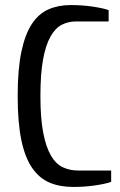

<svg xmlns="http://www.w3.org/2000/svg" viewBox="-20 -730 475 760"><path d="M270 10Q217 10 176.5 -7Q136 -24 107.5 -65Q79 -106 64.5 -175.5Q50 -245 50 -350Q50 -455 64.5 -524.5Q79 -594 106 -635Q133 -676 172 -693Q211 -710 260 -710Q305 -710 346 -704Q387 -698 410 -690V-645H280Q250 -645 224.5 -632Q199 -619 180 -585.5Q161 -552 150.5 -495Q140 -438 140 -350Q140 -262 151 -205Q162 -148 181.5 -114.5Q201 -81 228.5 -68Q256 -55 290 -55H420V-10Q397 -2 356 4Q315 10 270 10Z"/></svg>

Font: Cuprum
Style: Regular
Weight: 400
Designer: Jovanny Lemonad
Foundry: Jovanny Lemonad
Version: Version 1.002